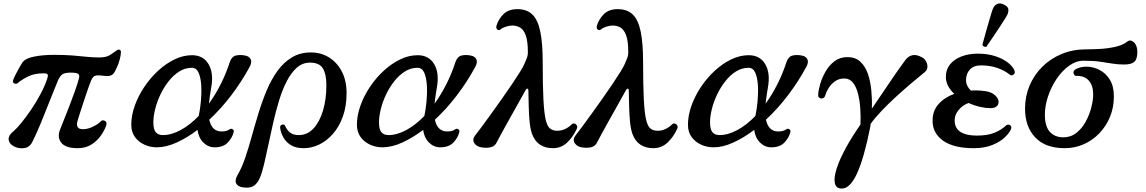

<svg xmlns="http://www.w3.org/2000/svg" viewBox="-20 -847 6643 1113"><path d="M430 12Q360 12 335 -20Q310 -52 329 -98Q335 -113 349.5 -149.5Q364 -186 382 -232Q400 -278 415.5 -322Q431 -366 438 -394Q442 -408 435 -417Q428 -426 390 -426Q351 -426 337.5 -413Q324 -400 315 -378Q297 -334 276 -281.5Q255 -229 234.5 -177.5Q214 -126 195.5 -84Q177 -42 165 -20Q149 9 116.5 12Q84 15 58 0Q31 -16 30 -39.5Q29 -63 57 -85Q76 -101 103.5 -134.5Q131 -168 160.5 -211.5Q190 -255 215 -302Q240 -349 254 -391Q259 -407 256.5 -414.5Q254 -422 233 -422Q181 -422 144.5 -404.5Q108 -387 82 -365Q73 -358 62 -364Q51 -370 57 -385Q61 -396 70.5 -415Q80 -434 91 -453.5Q102 -473 110 -485Q127 -509 178 -519Q229 -529 292 -529Q356 -529 400 -525.5Q444 -522 480 -518Q516 -514 556 -514Q596 -514 618.5 -528.5Q641 -543 654 -553Q665 -562 673.5 -558.5Q682 -555 681 -542Q680 -524 673.5 -500.5Q667 -477 658 -457Q649 -437 642 -426Q627 -402 589 -407Q553 -412 536 -409Q519 -406 509 -382Q502 -366 491 -334.5Q480 -303 468 -266.5Q456 -230 445.5 -198Q435 -166 430 -148Q415 -98 461 -98Q490 -98 520.5 -113.5Q551 -129 564 -143Q573 -154 587.5 -146.5Q602 -139 596 -121Q587 -93 565.5 -62Q544 -31 510.5 -9.5Q477 12 430 12Z M889 7Q851 7 817 -8.5Q783 -24 762 -53Q741 -82 741 -124Q741 -177 761 -233.5Q781 -290 816 -342.5Q851 -395 896 -436.5Q941 -478 991.5 -502.5Q1042 -527 1093 -527Q1158 -527 1189 -475Q1220 -423 1204 -337Q1200 -312 1196.5 -289.5Q1193 -267 1191 -246Q1228 -297 1259 -358Q1290 -419 1312 -487Q1323 -519 1347 -525Q1371 -531 1401 -525Q1424 -521 1433 -504Q1442 -487 1427 -459Q1381 -374 1321 -295Q1261 -216 1193 -153Q1208 -85 1264 -85Q1281 -85 1292.5 -88.5Q1304 -92 1312 -98Q1319 -103 1328.5 -98Q1338 -93 1334 -79Q1326 -48 1300 -20.5Q1274 7 1224 7Q1187 7 1159 -20.5Q1131 -48 1125 -94Q1064 -48 1003.5 -20.5Q943 7 889 7ZM924 -64Q974 -64 1028 -93.5Q1082 -123 1132 -175Q1140 -212 1144.5 -259.5Q1149 -307 1146.5 -351.5Q1144 -396 1131.5 -425Q1119 -454 1092 -454Q1053 -454 1019 -432.5Q985 -411 957.5 -376Q930 -341 910 -299Q890 -257 879.5 -214.5Q869 -172 869 -137Q869 -97 883 -80.5Q897 -64 924 -64Z M1387 239Q1357 234 1348.5 215.5Q1340 197 1358 166Q1382 125 1401.5 67.5Q1421 10 1439.5 -57Q1458 -124 1479 -192.5Q1500 -261 1526.5 -324Q1553 -387 1588.5 -436Q1624 -485 1671.5 -514Q1719 -543 1782 -543Q1841 -543 1887.5 -514Q1934 -485 1961.5 -432.5Q1989 -380 1989 -308Q1989 -231 1967.5 -171.5Q1946 -112 1910 -71Q1874 -30 1830 -9Q1786 12 1741 12Q1695 12 1666.5 -5.5Q1638 -23 1623 -50Q1608 -77 1604 -105Q1602 -121 1615.5 -124.5Q1629 -128 1633 -117Q1642 -95 1660.5 -79.5Q1679 -64 1712 -64Q1762 -64 1797.5 -102.5Q1833 -141 1852.5 -206.5Q1872 -272 1872 -354Q1872 -416 1852 -450Q1832 -484 1777 -484Q1734 -484 1701 -455Q1668 -426 1642.5 -376.5Q1617 -327 1598 -265Q1579 -203 1564 -137Q1549 -71 1536 -9Q1523 53 1511 104Q1499 155 1486 185Q1472 217 1450 231Q1428 245 1387 239Z M2197 7Q2159 7 2125 -8.5Q2091 -24 2070 -53Q2049 -82 2049 -124Q2049 -177 2069 -233.5Q2089 -290 2124 -342.5Q2159 -395 2204 -436.5Q2249 -478 2299.5 -502.5Q2350 -527 2401 -527Q2466 -527 2497 -475Q2528 -423 2512 -337Q2508 -312 2504.5 -289.5Q2501 -267 2499 -246Q2536 -297 2567 -358Q2598 -419 2620 -487Q2631 -519 2655 -525Q2679 -531 2709 -525Q2732 -521 2741 -504Q2750 -487 2735 -459Q2689 -374 2629 -295Q2569 -216 2501 -153Q2516 -85 2572 -85Q2589 -85 2600.5 -88.5Q2612 -92 2620 -98Q2627 -103 2636.5 -98Q2646 -93 2642 -79Q2634 -48 2608 -20.5Q2582 7 2532 7Q2495 7 2467 -20.5Q2439 -48 2433 -94Q2372 -48 2311.5 -20.5Q2251 7 2197 7ZM2232 -64Q2282 -64 2336 -93.5Q2390 -123 2440 -175Q2448 -212 2452.5 -259.5Q2457 -307 2454.5 -351.5Q2452 -396 2439.5 -425Q2427 -454 2400 -454Q2361 -454 2327 -432.5Q2293 -411 2265.5 -376Q2238 -341 2218 -299Q2198 -257 2187.5 -214.5Q2177 -172 2177 -137Q2177 -97 2191 -80.5Q2205 -64 2232 -64Z M3185 12Q3142 12 3111 -8Q3080 -28 3064 -71Q3054 -100 3050 -142Q3046 -184 3045 -230.5Q3044 -277 3043 -321Q3043 -333 3037.5 -333Q3032 -333 3027 -325Q3008 -290 2982.5 -245Q2957 -200 2932 -155Q2907 -110 2887.5 -74.5Q2868 -39 2860 -23Q2850 -1 2828.5 5.5Q2807 12 2775 8Q2743 4 2729.5 -17.5Q2716 -39 2735 -63Q2748 -79 2772 -111.5Q2796 -144 2826 -185.5Q2856 -227 2887.5 -271.5Q2919 -316 2947 -357.5Q2975 -399 2994.5 -430.5Q3014 -462 3020 -477Q3026 -491 3033 -508Q3040 -525 3040 -543Q3040 -609 3027.5 -642.5Q3015 -676 2994.5 -687.5Q2974 -699 2950 -699Q2932 -699 2911.5 -692Q2891 -685 2885 -679Q2874 -668 2864 -675Q2854 -682 2858 -698Q2869 -735 2898 -764.5Q2927 -794 2979 -794Q3034 -794 3066 -763Q3098 -732 3112 -664Q3126 -596 3126 -484Q3126 -352 3130 -273Q3134 -194 3143 -154.5Q3152 -115 3168.5 -102Q3185 -89 3210 -89Q3234 -89 3255.5 -99Q3277 -109 3293 -125Q3300 -133 3309 -131Q3318 -129 3323.5 -120.5Q3329 -112 3323 -99Q3302 -53 3267.5 -20.5Q3233 12 3185 12Z M3767 12Q3724 12 3693 -8Q3662 -28 3646 -71Q3636 -100 3632 -142Q3628 -184 3627 -230.5Q3626 -277 3625 -321Q3625 -333 3619.5 -333Q3614 -333 3609 -325Q3590 -290 3564.5 -245Q3539 -200 3514 -155Q3489 -110 3469.5 -74.5Q3450 -39 3442 -23Q3432 -1 3410.5 5.5Q3389 12 3357 8Q3325 4 3311.5 -17.5Q3298 -39 3317 -63Q3330 -79 3354 -111.5Q3378 -144 3408 -185.5Q3438 -227 3469.5 -271.5Q3501 -316 3529 -357.5Q3557 -399 3576.5 -430.5Q3596 -462 3602 -477Q3608 -491 3615 -508Q3622 -525 3622 -543Q3622 -609 3609.5 -642.5Q3597 -676 3576.5 -687.5Q3556 -699 3532 -699Q3514 -699 3493.5 -692Q3473 -685 3467 -679Q3456 -668 3446 -675Q3436 -682 3440 -698Q3451 -735 3480 -764.5Q3509 -794 3561 -794Q3616 -794 3648 -763Q3680 -732 3694 -664Q3708 -596 3708 -484Q3708 -352 3712 -273Q3716 -194 3725 -154.5Q3734 -115 3750.5 -102Q3767 -89 3792 -89Q3816 -89 3837.5 -99Q3859 -109 3875 -125Q3882 -133 3891 -131Q3900 -129 3905.5 -120.5Q3911 -112 3905 -99Q3884 -53 3849.5 -20.5Q3815 12 3767 12Z M4116 7Q4078 7 4044 -8.5Q4010 -24 3989 -53Q3968 -82 3968 -124Q3968 -177 3988 -233.5Q4008 -290 4043 -342.5Q4078 -395 4123 -436.5Q4168 -478 4218.5 -502.5Q4269 -527 4320 -527Q4385 -527 4416 -475Q4447 -423 4431 -337Q4427 -312 4423.5 -289.5Q4420 -267 4418 -246Q4455 -297 4486 -358Q4517 -419 4539 -487Q4550 -519 4574 -525Q4598 -531 4628 -525Q4651 -521 4660 -504Q4669 -487 4654 -459Q4608 -374 4548 -295Q4488 -216 4420 -153Q4435 -85 4491 -85Q4508 -85 4519.5 -88.5Q4531 -92 4539 -98Q4546 -103 4555.5 -98Q4565 -93 4561 -79Q4553 -48 4527 -20.5Q4501 7 4451 7Q4414 7 4386 -20.5Q4358 -48 4352 -94Q4291 -48 4230.5 -20.5Q4170 7 4116 7ZM4151 -64Q4201 -64 4255 -93.5Q4309 -123 4359 -175Q4367 -212 4371.5 -259.5Q4376 -307 4373.5 -351.5Q4371 -396 4358.5 -425Q4346 -454 4319 -454Q4280 -454 4246 -432.5Q4212 -411 4184.5 -376Q4157 -341 4137 -299Q4117 -257 4106.5 -214.5Q4096 -172 4096 -137Q4096 -97 4110 -80.5Q4124 -64 4151 -64Z M4860 246Q4826 246 4819.5 214.5Q4813 183 4830 130Q4847 77 4883 11Q4919 -55 4968 -125Q4970 -170 4967 -216.5Q4964 -263 4954 -303Q4944 -343 4925 -367.5Q4906 -392 4874 -392Q4843 -392 4820 -375.5Q4797 -359 4783 -336Q4769 -313 4763 -292Q4760 -281 4749.5 -277.5Q4739 -274 4730.5 -279.5Q4722 -285 4723 -299Q4724 -323 4734.5 -359.5Q4745 -396 4765.5 -432Q4786 -468 4817.5 -492Q4849 -516 4892 -516Q4938 -516 4967 -489.5Q4996 -463 5011 -419Q5026 -375 5031 -322Q5036 -269 5034 -217Q5068 -266 5104.5 -321Q5141 -376 5174.5 -424Q5208 -472 5229 -500Q5246 -522 5269.5 -527Q5293 -532 5324 -515Q5340 -507 5348.5 -491Q5357 -475 5356 -458Q5355 -441 5342 -430Q5307 -402 5263 -364.5Q5219 -327 5174 -286Q5129 -245 5090.5 -204.5Q5052 -164 5027 -129Q5026 -125 5026 -120.5Q5026 -116 5025 -112Q4989 69 4948.5 157.5Q4908 246 4860 246Z M5625 12Q5508 12 5447 -31.5Q5386 -75 5386 -147Q5386 -205 5421 -244Q5456 -283 5512 -303Q5490 -323 5476.5 -348Q5463 -373 5463 -402Q5463 -444 5487.5 -474Q5512 -504 5554 -520Q5596 -536 5648 -536Q5705 -536 5749 -521.5Q5793 -507 5821.5 -485Q5850 -463 5860 -440Q5867 -424 5856 -415Q5845 -406 5834 -414Q5803 -439 5760.5 -453.5Q5718 -468 5666 -468Q5625 -468 5602.5 -444Q5580 -420 5580 -382Q5580 -365 5587.5 -349.5Q5595 -334 5608 -322Q5616 -322 5623.5 -322.5Q5631 -323 5639 -323Q5660 -323 5692.5 -318.5Q5725 -314 5744 -298Q5763 -283 5767.5 -265Q5772 -247 5760.5 -233.5Q5749 -220 5720 -220Q5695 -220 5661.5 -227.5Q5628 -235 5595 -250Q5561 -238 5537.5 -210Q5514 -182 5514 -150Q5514 -104 5547.5 -82.5Q5581 -61 5642 -61Q5705 -61 5745 -77.5Q5785 -94 5810 -118Q5822 -129 5834 -122Q5846 -115 5841 -100Q5833 -78 5805.5 -51.5Q5778 -25 5732.5 -6.5Q5687 12 5625 12ZM5698.2 -576Q5691.6 -573.4 5684.2 -577.2Q5676.8 -581 5674.7 -586.7Q5675.8 -590.8 5681.3 -611.3Q5686.8 -631.8 5694.9 -660.7Q5703 -689.6 5711.6 -718.8Q5720.1 -748 5727 -771.1Q5733.9 -794.1 5738 -801.1Q5745.1 -816.7 5761 -824.2Q5776.9 -831.6 5798.2 -820.8Q5822.6 -810.6 5824.9 -794.6Q5827.2 -778.6 5820 -763Q5816.5 -755.1 5803.8 -735.1Q5791.1 -715.1 5774.3 -689.2Q5757.5 -663.3 5740.6 -638.6Q5723.7 -613.8 5711.7 -596.5Q5699.8 -579.2 5698.2 -576Z M6152 12Q6040 12 5981 -50.5Q5922 -113 5922 -217Q5922 -288 5948 -350Q5974 -412 6021.5 -459.5Q6069 -507 6134 -534Q6199 -561 6277 -561Q6313 -561 6358 -563.5Q6403 -566 6445.5 -575.5Q6488 -585 6515 -606Q6533 -620 6553 -602Q6573 -584 6573 -545Q6573 -505 6556 -489Q6539 -473 6496 -473Q6460 -473 6427.5 -478.5Q6395 -484 6356 -489.5Q6317 -495 6261 -495Q6218 -495 6177.5 -466Q6137 -437 6105.5 -390.5Q6074 -344 6055.5 -289Q6037 -234 6037 -183Q6037 -114 6066 -82.5Q6095 -51 6144 -51Q6187 -51 6219.5 -76.5Q6252 -102 6273.5 -141.5Q6295 -181 6306 -223.5Q6317 -266 6317 -299Q6317 -352 6291 -380.5Q6265 -409 6218 -407Q6208 -407 6203.5 -421.5Q6199 -436 6216 -446Q6243 -461 6280 -460.5Q6317 -460 6353 -442Q6389 -424 6413 -386Q6437 -348 6437 -288Q6437 -224 6414.5 -169.5Q6392 -115 6352.5 -74Q6313 -33 6261.5 -10.5Q6210 12 6152 12Z"/></svg>

Font: Zen Antique Soft
Style: Regular
Weight: 400
Designer: Yoshimichi Ohira
Foundry: Positype
Version: Version 1.001